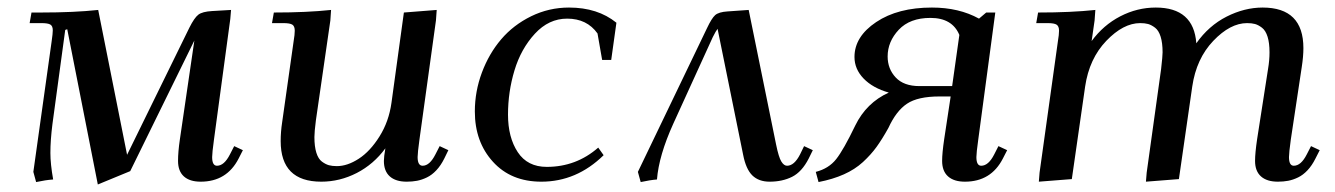

<svg xmlns="http://www.w3.org/2000/svg" viewBox="-20 -472 3517 506"><path d="M58.1 -411.1 63 -439H86.9Q175.8 -439 238.8 -445.8L314.9 -64L479 -398.9Q492.2 -425.3 502.7 -433.3Q513.2 -441.4 539.1 -442.9L588.9 -445.8L586.9 -421.9L543.9 -104Q539.1 -68.8 539.1 -58.1Q539.1 -35.2 551.8 -35.2Q570.8 -35.2 585.9 -64.9L597.2 -86.9L620.1 -76.2L608.9 -54.2Q577.6 6.8 508.8 6.8Q480 6.8 464.6 -7.1Q449.2 -21 449.2 -47.9Q449.2 -71.8 454.1 -105L492.2 -365.2L323.2 -21L237.8 14.2L157.2 -395L151.9 -393.1L118.2 -145Q112.8 -102.5 112.8 -68.8Q112.8 -40 120.1 1Q100.1 2.4 75.2 7.8L67.9 -19L116.2 -363.8Q119.1 -383.8 119.1 -392.1Q119.1 -403.3 112.8 -407.2Q106.4 -411.1 88.9 -411.1Z M696.8 -411.1 701.7 -439Q789.1 -439 852.5 -445.8L850.6 -418L812.5 -154.8Q808.6 -124.5 808.6 -110.8Q808.6 -85.9 813.7 -69.6Q818.8 -53.2 828.4 -46.1Q837.9 -39.1 846.7 -36.6Q855.5 -34.2 867.7 -34.2Q895.5 -34.2 925.5 -53.7Q955.6 -73.2 980.2 -112.5Q1004.9 -151.9 1011.7 -201.2L1044.4 -439L1130.9 -445.8L1128.9 -418L1085.4 -104Q1080.6 -68.8 1080.6 -58.1Q1080.6 -35.2 1093.8 -35.2Q1112.3 -35.2 1127.4 -64.9L1138.7 -86.9L1161.6 -76.2L1150.9 -54.2Q1141.6 -35.6 1129.9 -23.2Q1118.2 -10.7 1105 -4.4Q1091.8 2 1079.1 4.4Q1066.4 6.8 1051.8 6.8Q1022.9 6.8 1007.3 -7.1Q991.7 -21 991.7 -47.9Q991.7 -58.6 995.6 -81.1Q964.8 -39.1 920.2 -16.1Q875.5 6.8 826.7 6.8Q719.7 6.8 719.7 -100.1Q719.7 -124.5 723.6 -149.9L753.9 -363.8Q756.8 -380.9 756.8 -391.1Q756.8 -402.8 750.5 -407Q744.1 -411.1 726.6 -411.1Z M1231.4 -178.2Q1231.4 -231 1250 -280.8Q1268.6 -330.6 1300.8 -368.4Q1333 -406.2 1379.9 -429.2Q1426.8 -452.1 1479.5 -452.1Q1555.2 -452.1 1604.5 -412.1L1590.8 -314H1566.9L1554.7 -383.8Q1526.9 -422.9 1474.6 -422.9Q1426.3 -422.9 1389.6 -383.1Q1353 -343.3 1335.9 -286.6Q1318.8 -230 1318.8 -169.9Q1318.8 -109.9 1344.5 -71Q1370.1 -32.2 1420.9 -32.2Q1498.5 -32.2 1556.6 -83L1570.8 -63Q1499.5 6.8 1406.7 6.8Q1326.7 6.8 1279.1 -45.7Q1231.4 -98.1 1231.4 -178.2Z M1661.1 -19 1843.3 -397.9Q1855.5 -423.8 1864.7 -432.1Q1874 -440.4 1897.5 -441.9L1953.1 -445.8L2025.4 -90.8Q2032.2 -57.6 2039.1 -46.4Q2045.9 -35.2 2054.2 -35.2Q2073.2 -35.2 2088.4 -64.9L2099.1 -86.9L2122.1 -76.2L2111.3 -54.2Q2093.3 -19 2067.6 -6.1Q2042 6.8 2008.3 6.8Q1979.5 6.8 1962.6 -9.8Q1945.8 -26.4 1938.5 -64L1871.1 -396Q1866.7 -390.6 1858.4 -374L1754.4 -146Q1716.3 -62 1711.4 1Q1693.4 2.4 1668.5 7.8Z M2129.9 -19Q2164.1 -27.8 2183.6 -52.5Q2203.1 -77.1 2233.9 -141.1Q2263.2 -201.2 2322.3 -228Q2279.8 -240.2 2255.9 -265.1Q2231.9 -290 2231.9 -321.8Q2231.9 -375.5 2289.1 -413.8Q2346.2 -452.1 2436 -452.1Q2507.3 -452.1 2560.1 -422.9L2579.1 -439H2603L2558.1 -104Q2553.2 -68.8 2553.2 -58.1Q2553.2 -35.2 2565.9 -35.2Q2585 -35.2 2600.1 -64.9L2611.3 -86.9L2634.3 -76.2L2623 -54.2Q2591.8 6.8 2522.9 6.8Q2494.1 6.8 2478.5 -7.1Q2462.9 -21 2462.9 -47.9Q2462.9 -68.4 2468.3 -105L2485.4 -217.8H2456.1Q2398.9 -217.8 2370.4 -198.7Q2341.8 -179.7 2321.3 -134.8Q2304.7 -105 2290 -84.7Q2275.4 -64.5 2254.2 -44.9Q2232.9 -25.4 2203.9 -12.5Q2174.8 0.5 2137.2 7.8ZM2319.3 -323.2Q2319.3 -290.5 2340.6 -267.8Q2361.8 -245.1 2403.3 -245.1H2489.3L2508.3 -379.9Q2489.7 -424.8 2432.1 -424.8Q2377.9 -424.8 2348.6 -393.6Q2319.3 -362.3 2319.3 -323.2Z M2710.9 -411.1 2715.8 -439Q2803.2 -439 2866.7 -445.8L2864.7 -418L2856.9 -363.8Q2887.7 -405.8 2932.4 -429Q2977.1 -452.1 3025.9 -452.1Q3126 -452.1 3132.8 -357.9Q3165.5 -404.3 3212.6 -428.2Q3259.8 -452.1 3307.6 -452.1Q3415 -452.1 3415 -345.2Q3415 -323.2 3410.6 -294.9L3381.8 -104Q3377 -68.8 3377 -58.1Q3377 -35.2 3389.6 -35.2Q3408.7 -35.2 3423.8 -64.9L3435.1 -86.9L3458 -76.2L3446.8 -54.2Q3437.5 -35.6 3425.8 -23.2Q3414.1 -10.7 3400.9 -4.4Q3387.7 2 3375 4.4Q3362.3 6.8 3347.7 6.8Q3318.8 6.8 3303.2 -7.1Q3287.6 -21 3287.6 -47.9Q3287.6 -68.4 3293 -105L3321.8 -290Q3325.7 -313 3325.7 -334Q3325.7 -358.9 3320.6 -375.2Q3315.4 -391.6 3305.9 -398.9Q3296.4 -406.2 3287.6 -408.7Q3278.8 -411.1 3266.6 -411.1Q3222.2 -411.1 3177.5 -364.3Q3132.8 -317.4 3122.1 -244.1L3086.9 0L3000 6.8L3002 -17.1L3040 -290Q3043.9 -324.2 3043.9 -334Q3043.9 -358.9 3038.8 -375.2Q3033.7 -391.6 3024.2 -398.9Q3014.6 -406.2 3005.9 -408.7Q2997.1 -411.1 2984.9 -411.1Q2940.4 -411.1 2895.5 -364.3Q2850.6 -317.4 2839.8 -244.1L2804.7 0L2717.8 6.8L2719.7 -17.1L2768.1 -363.8Q2771 -380.9 2771 -391.1Q2771 -402.8 2764.6 -407Q2758.3 -411.1 2740.7 -411.1Z"/></svg>

Font: Dihjauti S
Style: Bold Italic
Weight: 700
Italic angle: -9°
Designer: T. Christopher White
Version: Version 3.0.0